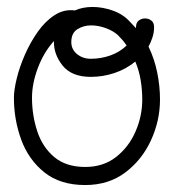

<svg xmlns="http://www.w3.org/2000/svg" viewBox="-20 -512 514 552"><path d="M225 20Q153 20 107.5 -16.5Q62 -53 41 -110.5Q20 -168 20 -231Q20 -253 28 -286Q36 -319 51.5 -354.5Q67 -390 88.5 -420.5Q110 -451 137 -468.5Q164 -486 195 -482Q218 -492 246 -492Q275 -492 304.5 -481.5Q334 -471 353 -450L371 -431V-434Q371 -447 379 -453Q387 -459 397 -459Q407 -459 415 -453Q423 -447 423 -434Q423 -419 418.5 -405Q414 -391 407 -378Q424 -343 432 -303.5Q440 -264 440 -226Q440 -165 414 -108.5Q388 -52 340 -16Q292 20 225 20ZM241 -343Q270 -343 297 -352.5Q324 -362 344 -381Q339 -389 332.5 -396.5Q326 -404 319 -411Q306 -423 284.5 -431Q263 -439 242 -439Q220 -439 202.5 -428Q185 -417 185 -391Q185 -370 201.5 -356.5Q218 -343 241 -343ZM225 -32Q277 -32 313.5 -60.5Q350 -89 369.5 -133.5Q389 -178 389 -226Q389 -253 384.5 -281Q380 -309 369 -335Q342 -313 309 -302Q276 -291 241 -291Q186 -291 160 -323.5Q134 -356 135 -394Q106 -362 89 -317Q72 -272 72 -231Q72 -181 87 -135Q102 -89 136 -60.5Q170 -32 225 -32Z"/></svg>

Font: Twinkle Star
Style: Regular
Weight: 400
Designer: Robert E. Leuschke
Foundry: Robert E. Leuschke
Version: Version 2.010; ttfautohint (v1.8.3)